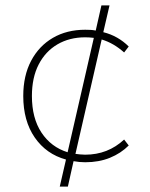

<svg xmlns="http://www.w3.org/2000/svg" viewBox="-20 -590 556 710"><path d="M201 100 224 0Q151 -20 108.5 -81.5Q66 -143 66 -235Q66 -310 95 -365Q124 -420 175.5 -450Q227 -480 295 -480Q305 -480 314.5 -479.5Q324 -479 334 -477L355 -570H385L362 -471Q390 -464 413.5 -450.5Q437 -437 456 -418L439 -396Q420 -413 399.5 -425Q379 -437 356 -444L259 -21Q267 -20 276 -19Q285 -18 295 -18Q337 -18 373 -32Q409 -46 439 -74L456 -52Q427 -23 386.5 -6.5Q346 10 295 10Q284 10 273.5 9Q263 8 252 6L231 100ZM230 -27 327 -450Q319 -451 311 -451.5Q303 -452 295 -452Q237 -452 192.5 -426Q148 -400 123 -351.5Q98 -303 98 -235Q98 -153 133.5 -99.5Q169 -46 230 -27Z"/></svg>

Font: Gantari Thin
Style: Regular
Weight: 250
Designer: Anugrah Pasau
Foundry: Lafontype
Version: Version 1.000